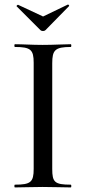

<svg xmlns="http://www.w3.org/2000/svg" viewBox="-20 -818 375 838"><path d="M156 -687C162 -681 173 -681 179 -687L281 -791C284 -793 279 -799 276 -798L168 -746L59 -797C57 -798 50 -792 53 -790ZM208 -81V-542C208 -599 220 -613 289 -613C292 -613 292 -625 289 -625C257 -625 215 -622 166 -622C121 -622 78 -625 45 -625C42 -625 42 -613 45 -613C114 -613 127 -601 127 -544V-81C127 -23 114 -12 45 -12C42 -12 42 0 45 0C78 0 121 -2 166 -2C215 -2 256 0 289 0C292 0 292 -12 289 -12C218 -12 208 -23 208 -81Z"/></svg>

Font: Cormorant Infant Book
Style: Regular
Weight: 500
Designer: Christian Thalmann (Catharsis Fonts)
Version: Version 1.000;PS 002.000;hotconv 1.0.88;makeotf.lib2.5.64775